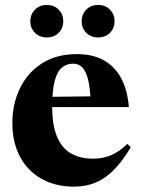

<svg xmlns="http://www.w3.org/2000/svg" viewBox="-20 -720 553 754"><path d="M282.5 -507.5Q345 -507.5 388.5 -482.8Q432 -458 456.5 -411.5Q481 -365 486 -299.5H152.5V-339.5L413 -342.5L336.5 -317.5Q334 -374.5 325.8 -407.8Q317.5 -441 303 -455.5Q288.5 -470 267 -470Q241.5 -470 223 -454.5Q204.5 -439 194.8 -402.2Q185 -365.5 185 -301Q185 -229 203.5 -184Q222 -139 257.8 -118Q293.5 -97 345 -97Q371 -97 393.2 -102.8Q415.5 -108.5 437 -121.2Q458.5 -134 480 -155L493.5 -141.5Q460 -85.5 425.8 -51.5Q391.5 -17.5 353.8 -2.2Q316 13 271 13Q198.5 13 144 -17.2Q89.5 -47.5 59 -103.8Q28.5 -160 28.5 -237.5Q28.5 -310 57.5 -371.5Q86.5 -433 143.2 -470.2Q200 -507.5 282.5 -507.5ZM164 -573Q135 -573 117 -591.5Q99 -610 99 -636.5Q99 -663 117 -681.8Q135 -700.5 164 -700.5Q193 -700.5 210.8 -681.8Q228.5 -663 228.5 -636.5Q228.5 -610 210.8 -591.5Q193 -573 164 -573ZM365.5 -573Q336.5 -573 318.5 -591.5Q300.5 -610 300.5 -636.5Q300.5 -663 318.5 -681.8Q336.5 -700.5 365.5 -700.5Q394.5 -700.5 412.2 -681.8Q430 -663 430 -636.5Q430 -610 412.2 -591.5Q394.5 -573 365.5 -573Z"/></svg>

Font: Newsreader 60pt
Style: Bold
Weight: 700
Designer: Hugues Gentile
Foundry: Production Type
Version: Version 1.003